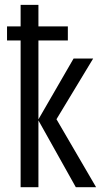

<svg xmlns="http://www.w3.org/2000/svg" viewBox="-20 -780 424 800"><path d="M140.1 -759.8V-669.9H262.7V-611.3H140.1V-282.7L286.6 -536.1H368.2L215.3 -283.2L380.4 0H295.9L140.1 -278.3V0H65.9V-611.3H9.3V-669.9H65.9V-759.8Z"/></svg>

Font: Open Sans Condensed
Style: Regular
Weight: 400
Width: 3
Designer: Monotype Design Team
Foundry: Monotype Imaging Inc.
Version: Version 3.000